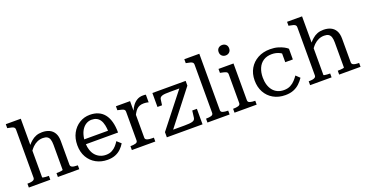

<svg xmlns="http://www.w3.org/2000/svg" viewBox="-36 -1411 3981 2093"><g transform="rotate(-20 1954.5 -365.0)"><path d="M212 -735V-431Q231 -454 250 -470Q277 -494 308.5 -506Q340 -518 379 -518Q427 -518 463 -501Q499 -484 519 -448.5Q539 -413 539 -357V-81Q539 -67 549.5 -59Q560 -51 579 -48Q598 -45 621 -45H623V0H375V-45H377Q391 -45 408 -46Q425 -47 437.5 -49.5Q450 -52 450 -55V-346Q450 -384 442 -408Q434 -432 415.5 -443.5Q397 -455 365 -455Q331 -455 301 -442Q271 -429 245 -404Q228 -387 212 -365V-55Q212 -52 224 -49.5Q236 -47 253 -46Q270 -45 284 -45H287V0H38V-45H40Q64 -45 82.5 -48Q101 -51 112 -59Q123 -67 123 -81V-642Q123 -657 115 -665Q107 -673 91 -678Q75 -683 49 -687L38 -689V-735Z M784 -231Q786 -194 796 -164Q808 -126 831 -100Q854 -74 885 -60.5Q916 -47 952 -47Q993 -47 1022.5 -63Q1052 -79 1072.5 -102.5Q1093 -126 1107 -149L1154 -107Q1135 -75 1107 -48Q1079 -21 1040.5 -5.5Q1002 10 950 10Q877 10 818.5 -22Q760 -54 726 -113Q692 -172 692 -252Q692 -331 724 -390.5Q756 -450 810.5 -484Q865 -518 932 -518Q987 -518 1028.5 -500Q1070 -482 1098.5 -446.5Q1127 -411 1142 -357Q1157 -303 1157 -231ZM785 -287H1061Q1059 -323 1053 -352Q1045 -389 1029 -413Q1013 -437 989 -449Q965 -461 932 -461Q901 -461 874 -446.5Q847 -432 826.5 -404.5Q806 -377 795 -338Q788 -314 785 -287Z M1583 -515V-426Q1576 -429 1566.5 -430.5Q1557 -432 1547 -433Q1537 -434 1528 -434Q1501 -434 1481 -426.5Q1461 -419 1445.5 -404Q1430 -389 1417 -366Q1412 -357 1406 -346V-80Q1406 -64 1420.5 -56.5Q1435 -49 1454.5 -47Q1474 -45 1488 -45H1505V0H1233V-45H1235Q1271 -45 1294 -52Q1317 -59 1317 -81V-415Q1317 -430 1309 -437.5Q1301 -445 1284.5 -450Q1268 -455 1243 -460L1233 -462V-508H1397V-397Q1410 -427 1427 -451Q1449 -482 1479.5 -500Q1510 -518 1549 -518Q1559 -518 1568.5 -517.5Q1578 -517 1583 -515Z M1732 -55H1864Q1896 -55 1919 -57Q1942 -59 1957 -63.5Q1972 -68 1979.5 -77Q1987 -86 1989 -100L1999 -180H2053V0H1639V-60L1949 -454H1843Q1810 -454 1787 -452.5Q1764 -451 1749.5 -446Q1735 -441 1727.5 -433Q1720 -425 1718 -411L1709 -346H1656V-508H2042V-453Z M2283 -735V-81Q2283 -59 2306 -52Q2329 -45 2365 -45H2367V0H2110V-45H2112Q2148 -45 2171 -52Q2194 -59 2194 -81V-642Q2194 -657 2186 -665Q2178 -673 2162 -678Q2146 -683 2120 -687L2109 -689V-735Z M2548 -619Q2522 -619 2504.5 -635.5Q2487 -652 2487 -680Q2487 -708 2504.5 -724Q2522 -740 2548 -740Q2574 -740 2591.5 -724Q2609 -708 2609 -680Q2609 -652 2591.5 -635.5Q2574 -619 2548 -619ZM2597 -508V-81Q2597 -59 2620.5 -52Q2644 -45 2680 -45H2681V0H2424V-45H2425Q2461 -45 2484.5 -52Q2508 -59 2508 -81V-415Q2508 -437 2490 -445Q2472 -453 2434 -460L2423 -462V-508Z M3016 -47Q3061 -47 3093 -64Q3125 -81 3147.5 -106Q3170 -131 3186 -154L3230 -112Q3208 -79 3178.5 -51Q3149 -23 3108.5 -6.5Q3068 10 3013 10Q2934 10 2874.5 -24Q2815 -58 2782.5 -117.5Q2750 -177 2750 -254Q2750 -333 2784.5 -392Q2819 -451 2880.5 -484.5Q2942 -518 3023 -518Q3073 -518 3112.5 -506.5Q3152 -495 3179.5 -480Q3207 -465 3220 -452V-328H3132V-429Q3124 -434 3116 -439Q3073 -461 3023 -461Q2964 -461 2924 -434.5Q2884 -408 2864 -361Q2844 -314 2844 -254Q2844 -208 2855.5 -170Q2867 -132 2889 -104.5Q2911 -77 2943 -62Q2975 -47 3016 -47Z M3475 -735V-431Q3494 -454 3513 -470Q3540 -494 3571.5 -506Q3603 -518 3642 -518Q3690 -518 3726 -501Q3762 -484 3782 -448.5Q3802 -413 3802 -357V-81Q3802 -67 3812.5 -59Q3823 -51 3842 -48Q3861 -45 3884 -45H3886V0H3638V-45H3640Q3654 -45 3671 -46Q3688 -47 3700.5 -49.5Q3713 -52 3713 -55V-346Q3713 -384 3705 -408Q3697 -432 3678.5 -443.5Q3660 -455 3628 -455Q3594 -455 3564 -442Q3534 -429 3508 -404Q3491 -387 3475 -365V-55Q3475 -52 3487 -49.5Q3499 -47 3516 -46Q3533 -45 3547 -45H3550V0H3301V-45H3303Q3327 -45 3345.5 -48Q3364 -51 3375 -59Q3386 -67 3386 -81V-642Q3386 -657 3378 -665Q3370 -673 3354 -678Q3338 -683 3312 -687L3301 -689V-735Z"/></g></svg>

Font: Roboto Serif 20pt
Style: Regular
Weight: 400
Designer: Greg Gazdowicz
Foundry: Commercial Type
Version: Version 1.008